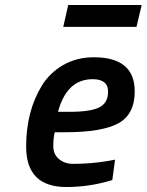

<svg xmlns="http://www.w3.org/2000/svg" viewBox="-20 -740 589 771"><path d="M274 -82Q346 -82 416 -94L442 -99L431 -17Q340 11 247 11Q85 11 85 -151Q85 -293 148 -396Q180 -448 234 -479Q288 -510 357 -510Q521 -510 521 -373Q521 -281 455.5 -245Q390 -209 242 -209H200Q194 -187 194 -153.5Q194 -120 217 -101Q240 -82 274 -82ZM260 -291Q344 -291 379 -309Q414 -327 414 -372Q414 -422 352 -422Q248 -422 213 -291ZM234 -632 254 -720H549L528 -632Z"/></svg>

Font: Titillium Web
Style: SemiBold Italic
Weight: 600
Italic angle: -13°
Version: Version 1.001;PS 57.000;hotconv 1.0.70;makeotf.lib2.5.55311